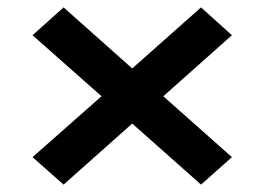

<svg xmlns="http://www.w3.org/2000/svg" viewBox="-20 -499 715 519"><path d="M67.9 -403.8 151.9 -479 337.4 -314 523.4 -479 606.9 -403.8 421.4 -238.8 606.9 -74.2 523.4 0 337.4 -165 151.9 0 67.9 -74.2 254.4 -238.8Z"/></svg>

Font: Stardos Stencil
Style: Bold
Weight: 700
Designer: vernon adams
Foundry: vernon adams
Version: Version 1.000